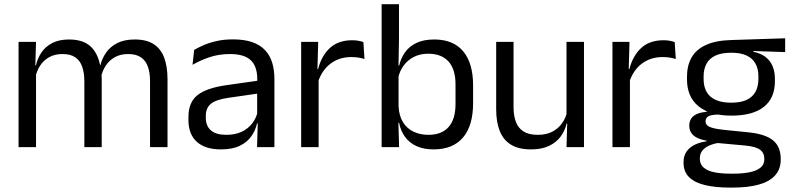

<svg xmlns="http://www.w3.org/2000/svg" viewBox="-20 -682 3667 890"><path d="M756.5 0H675.5V-305.5Q675.5 -344 665.8 -372.2Q656 -400.5 633.8 -416Q611.5 -431.5 574 -431.5Q538.5 -431.5 512.5 -417Q486.5 -402.5 470.5 -378.2Q454.5 -354 448 -323L435.5 -380.5H445.5Q453.5 -412 472.5 -439Q491.5 -466 524 -482.5Q556.5 -499 604.5 -499Q659 -499 692.2 -477.5Q725.5 -456 741 -414.8Q756.5 -373.5 756.5 -314.5ZM147 0H66V-488H147L143.5 -371L147 -366ZM451.5 0H371V-305.5Q371 -344 361.2 -372.2Q351.5 -400.5 329.5 -416Q307.5 -431.5 270 -431.5Q234 -431.5 208 -417Q182 -402.5 166 -377.8Q150 -353 143.5 -321.5L128.5 -379H146.5Q154 -412 172.5 -439.2Q191 -466.5 222.8 -482.8Q254.5 -499 300 -499Q367.5 -499 402.8 -464Q438 -429 447 -362Q449.5 -352 450.5 -340.2Q451.5 -328.5 451.5 -317Z M1252 0H1171.5L1175 -118.5L1172 -131V-286.5L1172.5 -315Q1172.5 -374.5 1142.2 -403Q1112 -431.5 1046.5 -431.5Q994 -431.5 950.2 -416.5Q906.5 -401.5 872.5 -381.5L880 -450.5Q899 -462 925.2 -473.2Q951.5 -484.5 985.2 -492Q1019 -499.5 1059.5 -499.5Q1112 -499.5 1148.8 -486.8Q1185.5 -474 1208.2 -450Q1231 -426 1241.5 -392Q1252 -358 1252 -316ZM1003.5 10.5Q931 10.5 892.2 -24.8Q853.5 -60 853.5 -125.5V-140Q853.5 -207.5 895.2 -240.8Q937 -274 1028 -287L1182.5 -309L1187 -250L1038 -228.5Q982 -220.5 958 -201.2Q934 -182 934 -144.5V-136.5Q934 -98 957.8 -77.5Q981.5 -57 1029 -57Q1071 -57 1101 -71.5Q1131 -86 1149.5 -110.5Q1168 -135 1174.5 -165L1187 -110H1171.5Q1164.5 -78 1145.2 -50.5Q1126 -23 1091.5 -6.2Q1057 10.5 1003.5 10.5Z M1453 -298.5 1434.5 -361 1454.5 -362Q1470.5 -424 1509.5 -459.8Q1548.5 -495.5 1613 -495.5Q1629 -495.5 1641.8 -493Q1654.5 -490.5 1664.5 -487L1669.5 -408.5Q1657 -412.5 1641.8 -415Q1626.5 -417.5 1608 -417.5Q1553 -417.5 1512.2 -387Q1471.5 -356.5 1453 -298.5ZM1457 0H1376V-488H1455L1451 -344L1457 -338Z M1989.5 10.5Q1944.5 10.5 1911.2 -4.5Q1878 -19.5 1857.5 -47.5Q1837 -75.5 1830 -112.5H1803L1827.5 -188.5Q1830 -144.5 1848.2 -115.2Q1866.5 -86 1897 -71.5Q1927.5 -57 1966 -57Q2027 -57 2059.2 -93Q2091.5 -129 2091.5 -200V-291.5Q2091.5 -361 2059 -397Q2026.5 -433 1964.5 -433Q1927.5 -433 1899 -418.5Q1870.5 -404 1851.8 -379Q1833 -354 1826 -322L1807.5 -378.5H1830.5Q1838 -412 1857.2 -439.2Q1876.5 -466.5 1910 -482.8Q1943.5 -499 1993 -499Q2081 -499 2127 -444.2Q2173 -389.5 2173 -285.5V-204.5Q2173 -99.5 2126.2 -44.5Q2079.5 10.5 1989.5 10.5ZM1830 0H1749V-662.5H1829.5V-503.5L1827 -363.5L1827.5 -348V-144L1826.5 -118Z M2280 -488H2360.5V-184.5Q2360.5 -146 2371.2 -117.2Q2382 -88.5 2406.5 -72.8Q2431 -57 2472.5 -57Q2511.5 -57 2539.5 -71.2Q2567.5 -85.5 2585.2 -110.5Q2603 -135.5 2609.5 -167L2624 -109.5H2606.5Q2599 -76.5 2579 -49.2Q2559 -22 2525.2 -5.8Q2491.5 10.5 2442 10.5Q2384.5 10.5 2348.8 -11.2Q2313 -33 2296.5 -74.8Q2280 -116.5 2280 -175.5ZM2606 -488H2687V0H2606L2609.5 -117L2606 -122Z M2896 -298.5 2877.5 -361 2897.5 -362Q2913.5 -424 2952.5 -459.8Q2991.5 -495.5 3056 -495.5Q3072 -495.5 3084.8 -493Q3097.5 -490.5 3107.5 -487L3112.5 -408.5Q3100 -412.5 3084.8 -415Q3069.5 -417.5 3051 -417.5Q2996 -417.5 2955.2 -387Q2914.5 -356.5 2896 -298.5ZM2900 0H2819V-488H2898L2894 -344L2900 -338Z M3370.5 -146Q3271 -146 3217.8 -189.5Q3164.5 -233 3164.5 -314V-326.5Q3164.5 -377 3185.2 -414.5Q3206 -452 3251.5 -473.2Q3297 -494.5 3370.5 -496.5L3619.5 -504.5V-440.5L3472.5 -445.5L3472 -442Q3506.5 -435 3528.5 -418Q3550.5 -401 3561.2 -375.5Q3572 -350 3572 -316V-305Q3572 -227.5 3521 -186.8Q3470 -146 3370.5 -146ZM3367 123H3378.5Q3423.5 123 3455.8 116.2Q3488 109.5 3505.5 95Q3523 80.5 3523 56.5V54.5Q3523 26.5 3502.8 11.8Q3482.5 -3 3433.5 -7.5L3295.5 -20L3318.5 -21Q3290.5 -17 3269.2 -8Q3248 1 3236 15.8Q3224 30.5 3224 52.5V53.5Q3224 79 3241.5 94.5Q3259 110 3291 116.5Q3323 123 3367 123ZM3377 187.5H3362.5Q3296.5 187.5 3248.8 176.2Q3201 165 3174.8 139.8Q3148.5 114.5 3148.5 72V70Q3148.5 40 3162.8 20Q3177 0 3201.2 -11.5Q3225.5 -23 3255.5 -27L3255 -30Q3214 -37 3194.5 -54.2Q3175 -71.5 3175 -99V-99.5Q3175 -118.5 3183.8 -132Q3192.5 -145.5 3210.2 -153.5Q3228 -161.5 3255.5 -163.5V-173.5L3348.5 -150L3310.5 -151Q3276.5 -150.5 3263.5 -142.8Q3250.5 -135 3250.5 -119.5V-119Q3250.5 -102.5 3269 -94Q3287.5 -85.5 3332 -80.5L3450.5 -68.5Q3528 -60.5 3563.5 -31.2Q3599 -2 3599 55V57.5Q3599 103 3572 132Q3545 161 3495.5 174.2Q3446 187.5 3377 187.5ZM3369.5 -206Q3411.5 -206 3439.2 -218.2Q3467 -230.5 3481.2 -255.2Q3495.5 -280 3495.5 -316V-328Q3495.5 -363 3481.8 -387.5Q3468 -412 3440.5 -424.8Q3413 -437.5 3371.5 -437.5H3368.5Q3323.5 -437.5 3295.2 -423.8Q3267 -410 3254.2 -385.2Q3241.5 -360.5 3241.5 -327.5V-316Q3241.5 -280 3255.8 -255.5Q3270 -231 3298.5 -218.5Q3327 -206 3369.5 -206Z"/></svg>

Font: Anek Kannada
Style: Regular
Weight: 400
Version: Version 1.003